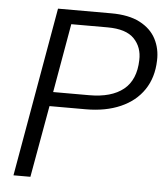

<svg xmlns="http://www.w3.org/2000/svg" viewBox="-51 -746 684 791"><g transform="rotate(5 291.0 -350.0)"><path d="M34 0 157 -700H377Q450 -700 496 -676Q542 -652 563 -611.5Q584 -571 582 -522Q580 -452 546 -401.5Q512 -351 450.5 -324Q389 -297 307 -297H157L104 0ZM167 -356H316Q408 -356 457.5 -396Q507 -436 509 -518Q511 -571 477.5 -606Q444 -641 367 -641H217Z"/></g></svg>

Font: DM Sans 17pt Light
Style: Italic
Weight: 300
Italic angle: -10°
Version: Version 4.004;gftools[0.9.30]